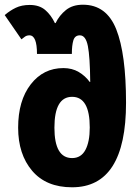

<svg xmlns="http://www.w3.org/2000/svg" viewBox="-40 -785 594 815"><path d="M266 10Q495 10 495 -349Q495 -556 453.5 -660.5Q412 -765 312 -765Q268 -765 240 -742.5Q212 -720 196 -687H193Q177 -721 152 -742.5Q127 -764 86 -764Q52 -764 27 -752Q2 -740 -20 -721L51 -618Q58 -624 66 -629.5Q74 -635 85 -635Q117 -635 117 -556H265Q265 -593 271.5 -614Q278 -635 299 -635Q324 -635 333 -589.5Q342 -544 343 -437H341Q322 -463 294 -479.5Q266 -496 229 -496Q144 -496 90.5 -427Q37 -358 37 -243Q37 -130 96.5 -60Q156 10 266 10ZM266 -114Q191 -114 191 -243Q191 -374 266 -374Q341 -374 341 -244Q341 -183 322.5 -148.5Q304 -114 266 -114Z"/></svg>

Font: Noto Sans Georgian Condensed Extra
Style: Regular
Weight: 800
Width: 3
Designer: Monotype Design Team
Foundry: Monotype Imaging Inc.
Version: Version 1.901